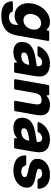

<svg xmlns="http://www.w3.org/2000/svg" viewBox="1118 -1738 827 3104"><g transform="rotate(90 1532.0 -185.5)"><path d="M0 41V38Q0 20 19 20H149Q166 20 172 37Q181 62 201.5 72.5Q222 83 256 83Q310 83 340.5 58Q371 33 378 -5L384 -43L385 -50Q385 -60 378 -60Q372 -60 364 -53Q335 -29 303.5 -18.5Q272 -8 233 -8Q172 -8 126 -36Q80 -64 55.5 -114Q31 -164 31 -229Q31 -318 71 -399Q111 -480 180.5 -529.5Q250 -579 334 -579Q373 -579 401 -568.5Q429 -558 448 -534Q455 -524 462 -524Q469 -524 472 -537L474 -549Q477 -567 495 -567H623Q633 -567 638 -561Q643 -555 641 -545L553 -48Q528 92 444.5 150Q361 208 235 208Q12 208 0 41ZM458 -325Q458 -375 430.5 -405.5Q403 -436 356 -436Q313 -436 278 -411Q243 -386 223.5 -345.5Q204 -305 204 -261Q204 -212 231 -181.5Q258 -151 306 -151Q349 -151 384 -176Q419 -201 438.5 -241Q458 -281 458 -325Z M658 -123Q658 -221 721 -271Q784 -321 898 -341L1032 -364Q1051 -367 1051 -376V-385Q1051 -416 1038 -433Q1024 -453 985 -453Q958 -453 933.5 -437.5Q909 -422 894 -394Q887 -378 871 -378H746Q728 -378 728 -392Q728 -395 730 -401Q766 -489 843 -534Q920 -579 1008 -579Q1060 -579 1103.5 -565Q1147 -551 1174 -523Q1197 -500 1206.5 -471Q1216 -442 1216 -405Q1216 -362 1199 -269L1155 -18Q1152 0 1134 0H1006Q996 0 991 -6Q986 -12 988 -22L989 -26Q991 -34 991 -37Q991 -46 985 -46Q981 -46 975 -40Q965 -29 947 -18Q899 12 817 12Q746 12 702 -23Q658 -58 658 -123ZM952 -129Q982 -142 999 -164Q1016 -186 1026 -223Q1027 -226 1027 -230Q1027 -237 1021.5 -241Q1016 -245 1007 -243L925 -228Q879 -220 854 -203.5Q829 -187 829 -156Q829 -135 845.5 -125Q862 -115 888 -115Q918 -115 952 -129Z M1427 -18Q1424 0 1406 0H1278Q1268 0 1263 -6Q1258 -12 1260 -22L1353 -549Q1356 -567 1374 -567H1502Q1512 -567 1516.5 -561Q1521 -555 1520 -545V-544L1519 -538Q1519 -527 1526 -527Q1531 -527 1541 -534Q1569 -558 1600.5 -568.5Q1632 -579 1671 -579Q1844 -579 1844 -428Q1844 -406 1840 -377.5Q1836 -349 1830 -317L1777 -18Q1774 0 1756 0H1628Q1618 0 1613 -6Q1608 -12 1610 -22L1662 -319Q1668 -355 1668 -377Q1668 -413 1651.5 -428.5Q1635 -444 1598 -444Q1543 -444 1517.5 -414.5Q1492 -385 1480 -319Z M1883 -123Q1883 -221 1946 -271Q2009 -321 2123 -341L2257 -364Q2276 -367 2276 -376V-385Q2276 -416 2263 -433Q2249 -453 2210 -453Q2183 -453 2158.5 -437.5Q2134 -422 2119 -394Q2112 -378 2096 -378H1971Q1953 -378 1953 -392Q1953 -395 1955 -401Q1991 -489 2068 -534Q2145 -579 2233 -579Q2285 -579 2328.5 -565Q2372 -551 2399 -523Q2422 -500 2431.5 -471Q2441 -442 2441 -405Q2441 -362 2424 -269L2380 -18Q2377 0 2359 0H2231Q2221 0 2216 -6Q2211 -12 2213 -22L2214 -26Q2216 -34 2216 -37Q2216 -46 2210 -46Q2206 -46 2200 -40Q2190 -29 2172 -18Q2124 12 2042 12Q1971 12 1927 -23Q1883 -58 1883 -123ZM2177 -129Q2207 -142 2224 -164Q2241 -186 2251 -223Q2252 -226 2252 -230Q2252 -237 2246.5 -241Q2241 -245 2232 -243L2150 -228Q2104 -220 2079 -203.5Q2054 -187 2054 -156Q2054 -135 2070.5 -125Q2087 -115 2113 -115Q2143 -115 2177 -129Z M2491 -175V-178Q2491 -196 2510 -196H2635Q2651 -196 2657 -178Q2668 -146 2694 -130.5Q2720 -115 2754 -115Q2791 -115 2817.5 -131Q2844 -147 2844 -173Q2844 -195 2818 -206Q2792 -217 2737 -228Q2680 -239 2641 -252.5Q2602 -266 2574.5 -295Q2547 -324 2547 -373Q2547 -438 2582 -484.5Q2617 -531 2676 -555Q2735 -579 2808 -579Q2907 -579 2966 -532.5Q3025 -486 3032 -400V-397Q3032 -379 3013 -379H2892Q2876 -379 2870 -397Q2861 -425 2838.5 -439Q2816 -453 2785 -453Q2752 -453 2730.5 -439.5Q2709 -426 2709 -404Q2709 -382 2735.5 -371Q2762 -360 2818 -350Q2878 -339 2917.5 -326.5Q2957 -314 2985 -285.5Q3013 -257 3013 -208Q3013 -142 2975.5 -92Q2938 -42 2874 -15Q2810 12 2734 12Q2634 12 2566 -30.5Q2498 -73 2491 -175Z"/></g></svg>

Font: Open Sauce Two Black Italic
Style: Regular
Weight: 900
Italic angle: -10°
Designer: Alfredo Marco Pradil
Foundry: Creative Sauce Fz LLC
Version: Version 1.477